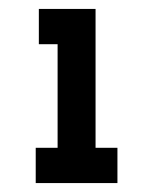

<svg xmlns="http://www.w3.org/2000/svg" viewBox="-20 -757 333 430"><path d="M60 -347V-426H109V-658H67V-737H194V-426H243V-347Z"/></svg>

Font: Tomorrow Medium
Style: Regular
Weight: 500
Designer: Tony de Marco, Monica Rizzolli
Foundry: Just in Type
Version: Version 2.002